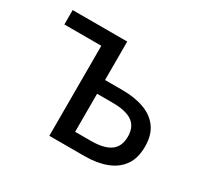

<svg xmlns="http://www.w3.org/2000/svg" viewBox="-109 -630 814 774"><g transform="rotate(30 298.0 -243.0)"><path d="M198 0V-419H26V-486H280V-307H361Q419 -307 462.5 -291Q506 -275 530 -241.5Q554 -208 554 -155Q554 -101 530 -67Q506 -33 462.5 -16.5Q419 0 361 0ZM280 -66H353Q414 -66 444 -87.5Q474 -109 474 -155Q474 -201 444 -222Q414 -243 353 -243H280Z"/></g></svg>

Font: Source Sans 3
Style: Regular
Weight: 400
Designer: Paul D. Hunt
Foundry: Adobe
Version: Version 3.046;hotconv 1.0.118;makeotfexe 2.5.65603